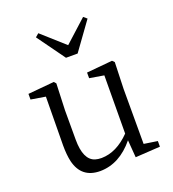

<svg xmlns="http://www.w3.org/2000/svg" viewBox="-145 -906 929 1031"><g transform="rotate(-20 319.5 -391.0)"><path d="M352.5 -621.1H286.1L171.9 -779.3L191.4 -795.9L320.3 -680.7L447.3 -795.9L466.8 -779.3ZM519.5 -43.9 596.7 -32.2V0L455.1 8.8L447.3 -90.8Q362.3 12.7 252 13.7Q144.5 13.7 119.1 -91.8Q110.4 -130.9 110.4 -183.6L113.3 -461.9L30.3 -475.6V-507.8L179.7 -521.5L190.4 -509.8L184.6 -358.4V-190.4Q184.6 -74.2 246.1 -54.7Q261.7 -49.8 282.2 -49.8Q368.2 -50.8 445.3 -129.9L447.3 -461.9L365.2 -475.6V-507.8L512.7 -521.5L524.4 -509.8L519.5 -358.4Z"/></g></svg>

Font: GenYoMin JP Regular
Style: Regular
Weight: 400
Version: Version 1.001;PS 1;hotconv 16.6.51;makeotf.lib2.5.65220 DEVE